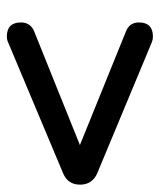

<svg xmlns="http://www.w3.org/2000/svg" viewBox="28 -632 478 575"><g transform="rotate(-90 267.5 -345.0)"><path d="M463.4 -206.1Q487.3 -194.8 487.3 -168.5Q487.3 -126.5 444.8 -126.5Q436 -126.5 427.7 -129.9L34.2 -293.9Q1.5 -309.1 1.5 -344.7Q1.5 -381.3 35.6 -395.5L426.3 -559.6Q435.1 -564 444.8 -564Q487.3 -564 487.3 -521.5Q487.3 -494.6 462.4 -482.9L120.1 -345.2Z"/></g></svg>

Font: inglobal
Style: Bold
Weight: 700
Designer: Andrey Kochetov, Denis Davydov, Evgeny Yurtaev
Foundry: inglobal.ru
Version: Version 1.00 September 25, 2014, initial release